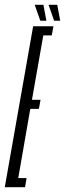

<svg xmlns="http://www.w3.org/2000/svg" viewBox="-55 -785 272 805"><path d="M-35 0H50L56.5 -38.5H21.5L72 -328.5H108L115 -366.5H79L126.5 -636.5H162L169 -675H84ZM172 -698H197.5L185 -765H148.5ZM114 -698H139.5L127 -765H90.5Z"/></svg>

Font: Anybody UltraCondensed Light
Style: Italic
Weight: 300
Width: 1
Italic angle: -10°
Version: Version 1.113;gftools[0.9.25]